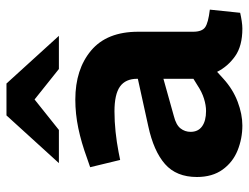

<svg xmlns="http://www.w3.org/2000/svg" viewBox="-110 -670 787 608"><g transform="rotate(-90 284.0 -365.5)"><path d="M191 8Q150 8 112.5 -7Q75 -22 51.5 -54.5Q28 -87 28 -136Q28 -201 69 -237Q110 -273 189 -290L339 -323V-325Q339 -362 314.5 -379.5Q290 -397 236 -397Q204 -397 171 -393.5Q138 -390 107 -384L82 -379L59 -474L88 -484Q137 -502 182.5 -511.5Q228 -521 273 -521Q369 -521 428.5 -471Q488 -421 488 -322V-148Q488 -120 502 -110Q516 -100 558 -95L548 1Q535 4 521.5 6Q508 8 498 8Q443 8 410.5 -15Q378 -38 361 -72L339 -52Q306 -22 266.5 -7Q227 8 191 8ZM237 -107Q255 -107 276 -113.5Q297 -120 318 -134L339 -147V-242L221 -209Q193 -202 182 -188Q171 -174 171 -156Q171 -132 188.5 -119.5Q206 -107 237 -107ZM370 -573 251 -668 223 -739H324L475 -573ZM72 -573 223 -739H324L296 -668L177 -573Z"/></g></svg>

Font: REM Medium SemiBold
Style: Regular
Weight: 600
Version: Version 1.005;gftools[0.9.28]